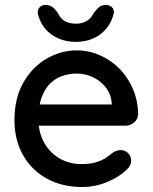

<svg xmlns="http://www.w3.org/2000/svg" viewBox="-20 -740 612 770"><path d="M310 10Q228 10 166.5 -24.5Q105 -59 71.5 -119.5Q38 -180 38 -258Q38 -346 73.5 -408.5Q109 -471 166.5 -504.5Q224 -538 288 -538Q336 -538 380.5 -518.5Q425 -499 459 -464.5Q493 -430 513 -383.5Q533 -337 534 -282Q533 -262 518 -249Q503 -236 483 -236H95L71 -321H447L428 -303V-328Q425 -363 404 -389.5Q383 -416 352.5 -430.5Q322 -445 288 -445Q258 -445 230 -435.5Q202 -426 181 -405Q160 -384 147 -349.5Q134 -315 134 -264Q134 -209 157 -168Q180 -127 219 -104.5Q258 -82 306 -82Q342 -82 366 -89.5Q390 -97 406 -108Q422 -119 434 -129Q450 -138 464 -138Q482 -138 494 -125.5Q506 -113 506 -96Q506 -74 484 -56Q457 -30 409.5 -10Q362 10 310 10ZM284 -572Q248 -572 217.5 -584.5Q187 -597 165.5 -620Q144 -643 135 -674Q127 -694 136 -707Q145 -720 161 -720Q180 -720 191 -711.5Q202 -703 212 -688Q221 -667 239 -656Q257 -645 284 -645Q310 -645 328 -656Q346 -667 356 -688Q367 -703 377.5 -711.5Q388 -720 406 -720Q423 -720 432 -707.5Q441 -695 433 -675Q424 -645 402.5 -621Q381 -597 351 -584.5Q321 -572 284 -572Z"/></svg>

Font: Quicksand SemiBold
Style: Regular
Weight: 600
Designer: Andrew Paglinawan
Foundry: Andrew Paglinawan
Version: Version 3.004